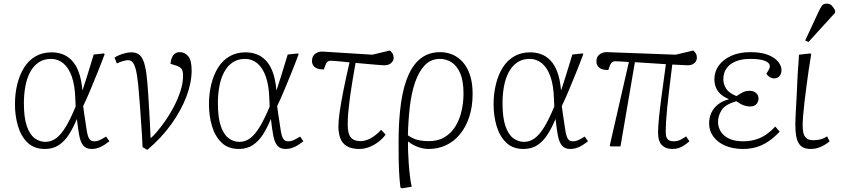

<svg xmlns="http://www.w3.org/2000/svg" viewBox="-20 -803 4613 1053"><path d="M226 14Q167 14 131 -21Q95 -56 78.5 -112Q62 -168 62 -231Q62 -290 75 -342Q88 -394 112.5 -433Q137 -472 175 -494Q213 -516 263 -516Q293 -516 320.5 -506.5Q348 -497 371.5 -474Q395 -451 410.5 -411Q426 -371 432 -309H433Q447 -351 457.5 -385Q468 -419 477 -448.5Q486 -478 494 -504L550 -510L554 -506Q534 -452 513 -400.5Q492 -349 473 -303.5Q454 -258 436 -221L441 -185Q450 -123 455.5 -88.5Q461 -54 470 -41Q479 -28 496 -28Q512 -28 526.5 -34.5Q541 -41 562 -54L580 -28Q567 -18 551.5 -8Q536 2 519 8Q502 14 483 14Q453 14 437.5 -4Q422 -22 415 -58Q408 -94 402 -149H401Q382 -103 358.5 -66Q335 -29 303 -7.5Q271 14 226 14ZM229 -25Q261 -25 288 -45Q315 -65 341 -108Q367 -151 395 -219L393 -261Q391 -334 374 -382.5Q357 -431 327.5 -455.5Q298 -480 260 -480Q220 -480 191.5 -460.5Q163 -441 145 -407Q127 -373 119 -329Q111 -285 111 -237Q111 -158 127 -111.5Q143 -65 170 -45Q197 -25 229 -25Z M788 19 762 4Q761 -28 758.5 -63.5Q756 -99 753.5 -136.5Q751 -174 748.5 -211Q746 -248 743 -280Q738 -349 731 -391.5Q724 -434 713 -453.5Q702 -473 683 -473Q671 -473 654.5 -468Q638 -463 621 -455L608 -487Q618 -494 633.5 -500.5Q649 -507 667 -511.5Q685 -516 700 -516Q725 -516 741 -505Q757 -494 767 -468Q777 -442 783 -397Q789 -352 793 -284Q795 -254 797 -218Q799 -182 801.5 -139.5Q804 -97 806 -45Q818 -54 839.5 -79Q861 -104 886 -139.5Q911 -175 933 -217Q955 -259 969.5 -303Q984 -347 984 -389Q984 -415 974.5 -426.5Q965 -438 941 -445L915 -453Q918 -484 930.5 -500.5Q943 -517 966 -517Q993 -517 1012 -495Q1031 -473 1031 -416Q1031 -350 1002.5 -274Q974 -198 920 -122.5Q866 -47 788 19Z M1290 14Q1231 14 1195 -21Q1159 -56 1142.5 -112Q1126 -168 1126 -231Q1126 -290 1139 -342Q1152 -394 1176.5 -433Q1201 -472 1239 -494Q1277 -516 1327 -516Q1357 -516 1384.5 -506.5Q1412 -497 1435.5 -474Q1459 -451 1474.5 -411Q1490 -371 1496 -309H1497Q1511 -351 1521.5 -385Q1532 -419 1541 -448.5Q1550 -478 1558 -504L1614 -510L1618 -506Q1598 -452 1577 -400.5Q1556 -349 1537 -303.5Q1518 -258 1500 -221L1505 -185Q1514 -123 1519.5 -88.5Q1525 -54 1534 -41Q1543 -28 1560 -28Q1576 -28 1590.5 -34.5Q1605 -41 1626 -54L1644 -28Q1631 -18 1615.5 -8Q1600 2 1583 8Q1566 14 1547 14Q1517 14 1501.5 -4Q1486 -22 1479 -58Q1472 -94 1466 -149H1465Q1446 -103 1422.5 -66Q1399 -29 1367 -7.5Q1335 14 1290 14ZM1293 -25Q1325 -25 1352 -45Q1379 -65 1405 -108Q1431 -151 1459 -219L1457 -261Q1455 -334 1438 -382.5Q1421 -431 1391.5 -455.5Q1362 -480 1324 -480Q1284 -480 1255.5 -460.5Q1227 -441 1209 -407Q1191 -373 1183 -329Q1175 -285 1175 -237Q1175 -158 1191 -111.5Q1207 -65 1234 -45Q1261 -25 1293 -25Z M1951 14Q1906 14 1880.5 -2.5Q1855 -19 1845.5 -47Q1836 -75 1836 -110Q1836 -141 1843 -190Q1850 -239 1863.5 -307Q1877 -375 1897 -461Q1860 -465 1831 -467.5Q1802 -470 1794 -470Q1784 -470 1777 -465Q1770 -460 1765 -446L1756 -422Q1734 -422 1719.5 -427.5Q1705 -433 1698 -444Q1691 -455 1691 -468Q1691 -496 1710 -509Q1729 -522 1751 -520L2022 -503L2118 -526Q2129 -517 2134 -508Q2139 -499 2139 -485Q2139 -471 2126 -458Q2113 -445 2087 -445Q2079 -445 2054.5 -447Q2030 -449 1997 -452Q1964 -455 1930 -458Q1926 -434 1922 -411.5Q1918 -389 1914.5 -368Q1911 -347 1908 -327Q1905 -307 1902 -287.5Q1899 -268 1897 -250Q1895 -232 1893 -215Q1891 -198 1889.5 -181Q1888 -164 1887.5 -148Q1887 -132 1887 -117Q1887 -70 1904 -49.5Q1921 -29 1956 -29Q1986 -29 2015.5 -46Q2045 -63 2070 -91L2095 -65Q2079 -43 2055.5 -25Q2032 -7 2005 3.5Q1978 14 1951 14Z M2184 230 2176 225Q2173 202 2171.5 181.5Q2170 161 2168.5 135Q2167 109 2166.5 71Q2166 33 2166 -25Q2166 -147 2179.5 -239.5Q2193 -332 2221 -393.5Q2249 -455 2292 -486Q2335 -517 2394 -517Q2431 -517 2463 -503Q2495 -489 2519.5 -461Q2544 -433 2558 -390Q2572 -347 2572 -289Q2572 -218 2553.5 -162Q2535 -106 2502.5 -66.5Q2470 -27 2426 -6.5Q2382 14 2331 14Q2300 14 2269.5 2Q2239 -10 2220 -26H2218Q2217 -7 2218 24Q2219 55 2221.5 91Q2224 127 2228 161Q2232 195 2238 221ZM2333 -29Q2382 -29 2418 -50.5Q2454 -72 2477 -109Q2500 -146 2511 -193Q2522 -240 2522 -289Q2522 -360 2503.5 -402Q2485 -444 2455.5 -462Q2426 -480 2394 -480Q2343 -480 2310 -445.5Q2277 -411 2256.5 -351.5Q2236 -292 2227.5 -216.5Q2219 -141 2217 -61Q2243 -43 2269.5 -36Q2296 -29 2333 -29Z M2851 14Q2792 14 2756 -21Q2720 -56 2703.5 -112Q2687 -168 2687 -231Q2687 -290 2700 -342Q2713 -394 2737.5 -433Q2762 -472 2800 -494Q2838 -516 2888 -516Q2918 -516 2945.5 -506.5Q2973 -497 2996.5 -474Q3020 -451 3035.5 -411Q3051 -371 3057 -309H3058Q3072 -351 3082.5 -385Q3093 -419 3102 -448.5Q3111 -478 3119 -504L3175 -510L3179 -506Q3159 -452 3138 -400.5Q3117 -349 3098 -303.5Q3079 -258 3061 -221L3066 -185Q3075 -123 3080.5 -88.5Q3086 -54 3095 -41Q3104 -28 3121 -28Q3137 -28 3151.5 -34.5Q3166 -41 3187 -54L3205 -28Q3192 -18 3176.5 -8Q3161 2 3144 8Q3127 14 3108 14Q3078 14 3062.5 -4Q3047 -22 3040 -58Q3033 -94 3027 -149H3026Q3007 -103 2983.5 -66Q2960 -29 2928 -7.5Q2896 14 2851 14ZM2854 -25Q2886 -25 2913 -45Q2940 -65 2966 -108Q2992 -151 3020 -219L3018 -261Q3016 -334 2999 -382.5Q2982 -431 2952.5 -455.5Q2923 -480 2885 -480Q2845 -480 2816.5 -460.5Q2788 -441 2770 -407Q2752 -373 2744 -329Q2736 -285 2736 -237Q2736 -158 2752 -111.5Q2768 -65 2795 -45Q2822 -25 2854 -25Z M3667 14Q3631 14 3610 -7Q3589 -28 3589 -78Q3589 -105 3594 -156Q3599 -207 3609 -281.5Q3619 -356 3632 -451Q3591 -454 3547 -456.5Q3503 -459 3462 -462L3383 0H3328L3324 -4L3429 -463Q3401 -465 3382.5 -466Q3364 -467 3354 -467Q3344 -467 3337 -462Q3330 -457 3325 -444L3316 -419Q3299 -419 3287 -422Q3275 -425 3267 -431.5Q3259 -438 3255 -446.5Q3251 -455 3251 -465Q3251 -484 3259.5 -495.5Q3268 -507 3282 -512.5Q3296 -518 3311 -517L3686 -503L3782 -526Q3793 -517 3797.5 -508Q3802 -499 3802 -485Q3802 -476 3796.5 -466.5Q3791 -457 3779.5 -451Q3768 -445 3751 -445Q3742 -445 3720 -446.5Q3698 -448 3667 -449Q3658 -376 3651 -318Q3644 -260 3639.5 -215.5Q3635 -171 3633 -138Q3631 -105 3631 -84Q3631 -60 3636 -48.5Q3641 -37 3651 -32.5Q3661 -28 3675 -28Q3691 -28 3704.5 -33Q3718 -38 3743 -55L3761 -28Q3746 -15 3731.5 -5.5Q3717 4 3702 9Q3687 14 3667 14Z M4054 14Q4001 14 3959 -3.5Q3917 -21 3893 -53Q3869 -85 3869 -126Q3869 -159 3881.5 -185Q3894 -211 3917.5 -230Q3941 -249 3976 -258V-260Q3950 -271 3932.5 -286.5Q3915 -302 3906.5 -323Q3898 -344 3898 -369Q3898 -410 3922 -443.5Q3946 -477 3990.5 -497Q4035 -517 4095 -517Q4156 -517 4193.5 -501.5Q4231 -486 4248.5 -463.5Q4266 -441 4266 -420Q4266 -398 4255 -385.5Q4244 -373 4225 -373Q4218 -373 4210 -376Q4202 -379 4195.5 -384.5Q4189 -390 4183 -399Q4194 -415 4198 -424Q4202 -433 4202 -439Q4202 -459 4174.5 -469.5Q4147 -480 4095 -480Q4048 -480 4015 -466.5Q3982 -453 3964.5 -428Q3947 -403 3947 -369Q3947 -342 3962 -317.5Q3977 -293 4019 -276Q4040 -290 4055.5 -297.5Q4071 -305 4092 -305Q4113 -305 4126.5 -293Q4140 -281 4140 -262Q4140 -246 4129 -232.5Q4118 -219 4092 -219Q4078 -219 4061 -224.5Q4044 -230 4018 -248Q3957 -230 3937.5 -199Q3918 -168 3918 -134Q3918 -106 3933 -81.5Q3948 -57 3979 -42.5Q4010 -28 4057 -28Q4104 -28 4146.5 -45.5Q4189 -63 4232 -109L4256 -81Q4225 -48 4193.5 -27Q4162 -6 4128 4Q4094 14 4054 14Z M4427 14Q4404 14 4388.5 7.5Q4373 1 4362.5 -14Q4352 -29 4347 -54.5Q4342 -80 4342 -116Q4342 -120 4342 -127.5Q4342 -135 4342.5 -146Q4343 -157 4343.5 -170.5Q4344 -184 4345 -200.5Q4346 -217 4347 -235.5Q4348 -254 4349 -274Q4350 -294 4351 -316Q4352 -338 4353 -361Q4354 -384 4355.5 -407.5Q4357 -431 4359 -455Q4361 -479 4362 -503L4424 -510L4429 -506Q4422 -466 4415.5 -421Q4409 -376 4403 -330.5Q4397 -285 4392 -242.5Q4387 -200 4384.5 -167.5Q4382 -135 4382 -116Q4382 -96 4385.5 -77Q4389 -58 4401.5 -46Q4414 -34 4441 -34Q4462 -34 4479.5 -38.5Q4497 -43 4516 -55L4530 -28Q4517 -17 4501 -7.5Q4485 2 4466.5 8Q4448 14 4427 14ZM4414 -573 4396 -581 4470 -740Q4480 -761 4488 -772Q4496 -783 4514 -783Q4531 -783 4541 -773Q4551 -763 4560 -746V-733Z"/></svg>

Font: Literata ExtraLight
Style: Italic
Weight: 250
Italic angle: -2°
Designer: Latin by Veronika Burian and Jose Scaglione. Greek by Irene Vlachou. Cyrillic by Vera Evstafieva
Foundry: TypeTogether
Version: Version 3.002